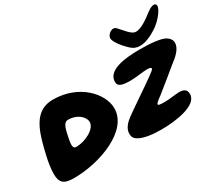

<svg xmlns="http://www.w3.org/2000/svg" viewBox="-157 -1187 1724 1536"><g transform="rotate(-30 705.0 -419.0)"><path d="M1130.5 -636.5C1183.5 -636.5 1239.5 -664 1287.5 -694.5C1354 -736.5 1432.5 -835 1403.5 -862C1389.5 -875.5 1354.5 -862 1323.5 -837.5C1264.5 -791.5 1205 -751 1159 -751C1137 -751 1119.5 -764.5 1095 -789.5C1076.5 -809 1062 -827.5 1038.5 -852C1004 -888 942 -834.5 954.5 -796.5C966 -758.5 997 -721 1035 -682.5C1060.5 -656.5 1086.5 -636.5 1130.5 -636.5ZM944 28.5C1071 28.5 1283 2.5 1283 -104.5C1283 -148 1254 -160.5 1213.5 -160.5C1184 -160.5 1119 -149.5 1080.5 -149.5C1028 -149.5 1017 -153 1017 -161.5C1017 -170.5 1035 -185.5 1073.5 -213.5C1140.5 -266 1233.5 -343 1276.5 -378.5C1324.5 -414.5 1384 -463 1384 -519C1384 -544.5 1370.5 -566.5 1341.5 -583C1307 -603.5 1220.5 -614 1112 -614C966 -614 811 -592 811 -487C811 -447.5 844 -434 925.5 -434C971 -434 1052 -447 1082 -447C1109.5 -447 1120.5 -442.5 1120.5 -433C1120.5 -425 1103.5 -411.5 1074.5 -391C1006.5 -340.5 861 -245 786 -190.5C735.5 -154.5 703 -117 703 -69C703 -44 712.5 -23.5 739.5 -8.5C782 18 861 28.5 944 28.5ZM141.5 15.5C388 15.5 702 -102 702 -308.5C702 -443 550.5 -613.5 310.5 -613.5C210 -613.5 150.5 -562 109 -476C80.5 -416.5 60.5 -340 40.5 -252.5C27.5 -197.5 19 -138 19 -94.5C19 -19 45 15.5 141.5 15.5ZM283.5 -192C266.5 -192 257.5 -203 257.5 -225C257.5 -246.5 263.5 -279 273.5 -323C279 -346 284.5 -367 292 -382.5C302.5 -402.5 315 -413.5 331.5 -413.5C426 -413.5 476.5 -353.5 476.5 -312.5C476.5 -247.5 369 -192 283.5 -192Z"/></g></svg>

Font: Gluten
Style: Bold Italic
Weight: 700
Italic angle: -13°
Designer: Tyler Finck
Foundry: Etcetera Type Company
Version: Version 0.920